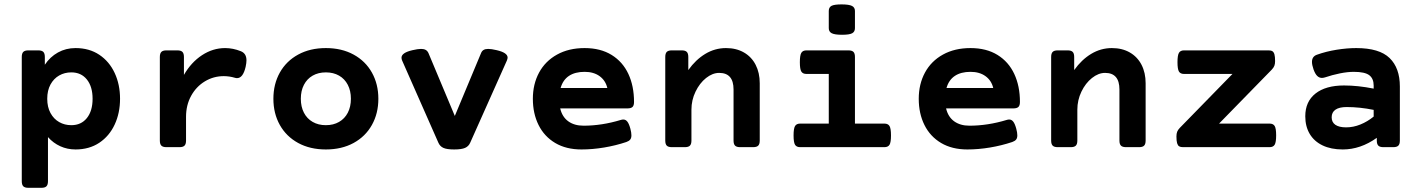

<svg xmlns="http://www.w3.org/2000/svg" viewBox="-20 -686 6636 895"><path d="M539.6 -225.6Q539.6 -159.2 514.6 -105.5Q489.7 -51.8 442.9 -20.5Q396 10.7 332 10.7Q293.9 10.7 261.2 -4.2Q228.5 -19 203.6 -46.9V158.7Q203.6 175.3 196.5 182.4Q189.5 189.5 172.9 189.5H112.3Q95.7 189.5 88.6 182.4Q81.5 175.3 81.5 158.7V-420.4Q81.5 -437 88.6 -444.1Q95.7 -451.2 112.3 -451.2H158.2Q174.8 -451.2 181.9 -444.1Q189 -437 189 -420.4V-384.3Q213.4 -420.9 250.2 -441.4Q287.1 -461.9 332 -461.9Q396 -461.9 442.9 -430.7Q489.7 -399.4 514.6 -345.7Q539.6 -292 539.6 -225.6ZM200.2 -225.6Q200.2 -187 215.3 -159.2Q230.5 -131.3 255.9 -116.9Q281.2 -102.5 312.5 -102.5Q358.4 -102.5 385 -135.7Q411.6 -168.9 411.6 -225.6Q411.6 -282.2 385 -315.4Q358.4 -348.6 312.5 -348.6Q281.2 -348.6 255.9 -334.2Q230.5 -319.8 215.3 -292Q200.2 -264.2 200.2 -225.6Z M1102.5 -447.3Q1128.9 -437 1128.9 -404.8Q1128.9 -392.6 1125 -374.5Q1112.8 -321.8 1085 -321.8Q1080.1 -321.8 1075.7 -323.2Q1049.3 -331.1 1022.9 -331.1Q975.1 -331.1 934.8 -306.6Q894.5 -282.2 870.8 -239Q847.2 -195.8 847.2 -141.6V-30.8Q847.2 -14.2 840.1 -7.1Q833 0 816.4 0H755.9Q739.3 0 732.2 -7.1Q725.1 -14.2 725.1 -30.8V-420.4Q725.1 -437 732.2 -444.1Q739.3 -451.2 755.9 -451.2H806.6Q823.2 -451.2 830.3 -444.1Q837.4 -437 837.4 -420.4V-336.9Q871.1 -395.5 921.6 -428.7Q972.2 -461.9 1029.3 -461.9Q1065.9 -461.9 1102.5 -447.3Z M1743.7 -225.6Q1743.7 -157.2 1713.6 -103.5Q1683.6 -49.8 1628.2 -19.5Q1572.8 10.7 1499 10.7Q1425.3 10.7 1369.9 -19.5Q1314.5 -49.8 1284.4 -103.5Q1254.4 -157.2 1254.4 -225.6Q1254.4 -293.9 1284.4 -347.7Q1314.5 -401.4 1369.9 -431.6Q1425.3 -461.9 1499 -461.9Q1572.8 -461.9 1628.2 -431.6Q1683.6 -401.4 1713.6 -347.7Q1743.7 -293.9 1743.7 -225.6ZM1382.3 -225.6Q1382.3 -188.5 1396.7 -160.6Q1411.1 -132.8 1437.5 -117.7Q1463.9 -102.5 1499 -102.5Q1534.2 -102.5 1560.5 -117.7Q1586.9 -132.8 1601.3 -160.6Q1615.7 -188.5 1615.7 -225.6Q1615.7 -262.7 1601.3 -290.5Q1586.9 -318.4 1560.5 -333.5Q1534.2 -348.6 1499 -348.6Q1463.9 -348.6 1437.5 -333.5Q1411.1 -318.4 1396.7 -290.5Q1382.3 -262.7 1382.3 -225.6Z M2346.2 -417.5Q2346.2 -412.6 2342.8 -403.8L2171.9 -21Q2164.6 -3.9 2147.9 3.4Q2131.3 10.7 2097.2 10.7Q2063 10.7 2046.9 3.4Q2030.8 -3.9 2023.4 -21L1854.5 -403.8Q1851.6 -410.6 1851.6 -417Q1851.6 -440.4 1902.8 -452.1Q1927.7 -458 1942.9 -458Q1956.5 -458 1964.8 -453.1Q1973.1 -448.2 1977.5 -438L2100.1 -145.5L2222.2 -438Q2226.1 -448.2 2234.1 -453.1Q2242.2 -458 2255.9 -458Q2270.5 -458 2295.4 -452.1Q2346.2 -440.4 2346.2 -417.5Z M2935.5 -210.9Q2935.5 -194.3 2928.5 -187.5Q2921.4 -180.7 2904.8 -180.7H2591.3Q2600.6 -141.1 2628.9 -120.6Q2657.2 -100.1 2700.2 -100.1Q2785.6 -100.1 2874 -127Q2879.9 -128.9 2885.7 -128.9Q2896.5 -128.9 2904.3 -119.1Q2912.1 -109.4 2918.5 -85.9Q2923.3 -67.9 2923.3 -55.2Q2923.3 -42.5 2917.7 -35.4Q2912.1 -28.3 2899.4 -23.9Q2849.6 -7.3 2795.7 1.7Q2741.7 10.7 2690.4 10.7Q2619.1 10.7 2568.1 -19.5Q2517.1 -49.8 2490.5 -103.3Q2463.9 -156.7 2463.9 -225.6Q2463.9 -293.9 2492.9 -347.7Q2522 -401.4 2576.7 -431.6Q2631.3 -461.9 2705.1 -461.9Q2779.3 -461.9 2831.1 -429.9Q2882.8 -397.9 2909.2 -341.3Q2935.5 -284.7 2935.5 -210.9ZM2593.3 -275.9H2811Q2802.7 -311 2774.9 -331.1Q2747.1 -351.1 2705.1 -351.1Q2660.6 -351.1 2632.3 -332.3Q2604 -313.5 2593.3 -275.9Z M3521.5 -297.9V-30.8Q3521.5 -14.2 3514.4 -7.1Q3507.3 0 3490.7 0H3430.2Q3413.6 0 3406.5 -7.1Q3399.4 -14.2 3399.4 -30.8V-269Q3399.4 -346.2 3332.5 -346.2Q3301.3 -346.2 3271.2 -322.3Q3241.2 -298.3 3222.2 -258.8Q3203.1 -219.2 3203.1 -174.8V-30.8Q3203.1 -14.2 3196 -7.1Q3189 0 3172.4 0H3111.8Q3095.2 0 3088.1 -7.1Q3081.1 -14.2 3081.1 -30.8V-420.4Q3081.1 -437 3088.1 -444.1Q3095.2 -451.2 3111.8 -451.2H3157.7Q3174.3 -451.2 3181.4 -444.1Q3188.5 -437 3188.5 -420.4V-359.4Q3222.7 -407.7 3267.6 -434.8Q3312.5 -461.9 3364.3 -461.9Q3412.1 -461.9 3447.8 -441.4Q3483.4 -420.9 3502.4 -383.8Q3521.5 -346.7 3521.5 -297.9Z M3965.3 -634.8V-554.7Q3965.3 -538.1 3952.4 -531Q3939.5 -523.9 3905.3 -523.9Q3871.1 -523.9 3857.2 -531Q3843.3 -538.1 3843.3 -554.7V-634.8Q3843.3 -651.9 3856 -658.7Q3868.7 -665.5 3902.8 -665.5Q3937.5 -665.5 3951.4 -658.4Q3965.3 -651.4 3965.3 -634.8ZM3965.3 -420.4V-109.9H4102.5Q4119.6 -109.9 4126.5 -98.4Q4133.3 -86.9 4133.3 -54.7Q4133.3 -22.5 4126.5 -11.2Q4119.6 0 4102.5 0H3710Q3692.9 0 3686 -11.2Q3679.2 -22.5 3679.2 -54.7Q3679.2 -86.9 3686 -98.4Q3692.9 -109.9 3710 -109.9H3843.3V-341.3H3739.3Q3722.2 -341.3 3715.3 -352.5Q3708.5 -363.8 3708.5 -396Q3708.5 -428.2 3715.3 -439.7Q3722.2 -451.2 3739.3 -451.2H3934.6Q3951.2 -451.2 3958.3 -444.1Q3965.3 -437 3965.3 -420.4Z M4734.4 -210.9Q4734.4 -194.3 4727.3 -187.5Q4720.2 -180.7 4703.6 -180.7H4390.1Q4399.4 -141.1 4427.7 -120.6Q4456.1 -100.1 4499 -100.1Q4584.5 -100.1 4672.9 -127Q4678.7 -128.9 4684.6 -128.9Q4695.3 -128.9 4703.1 -119.1Q4710.9 -109.4 4717.3 -85.9Q4722.2 -67.9 4722.2 -55.2Q4722.2 -42.5 4716.6 -35.4Q4710.9 -28.3 4698.2 -23.9Q4648.4 -7.3 4594.5 1.7Q4540.5 10.7 4489.3 10.7Q4418 10.7 4366.9 -19.5Q4315.9 -49.8 4289.3 -103.3Q4262.7 -156.7 4262.7 -225.6Q4262.7 -293.9 4291.7 -347.7Q4320.8 -401.4 4375.5 -431.6Q4430.2 -461.9 4503.9 -461.9Q4578.1 -461.9 4629.9 -429.9Q4681.6 -397.9 4708 -341.3Q4734.4 -284.7 4734.4 -210.9ZM4392.1 -275.9H4609.9Q4601.6 -311 4573.7 -331.1Q4545.9 -351.1 4503.9 -351.1Q4459.5 -351.1 4431.2 -332.3Q4402.8 -313.5 4392.1 -275.9Z M5320.3 -297.9V-30.8Q5320.3 -14.2 5313.2 -7.1Q5306.2 0 5289.6 0H5229Q5212.4 0 5205.3 -7.1Q5198.2 -14.2 5198.2 -30.8V-269Q5198.2 -346.2 5131.3 -346.2Q5100.1 -346.2 5070.1 -322.3Q5040 -298.3 5021 -258.8Q5002 -219.2 5002 -174.8V-30.8Q5002 -14.2 4994.9 -7.1Q4987.8 0 4971.2 0H4910.6Q4894 0 4887 -7.1Q4879.9 -14.2 4879.9 -30.8V-420.4Q4879.9 -437 4887 -444.1Q4894 -451.2 4910.6 -451.2H4956.5Q4973.1 -451.2 4980.2 -444.1Q4987.3 -437 4987.3 -420.4V-359.4Q5021.5 -407.7 5066.4 -434.8Q5111.3 -461.9 5163.1 -461.9Q5210.9 -461.9 5246.6 -441.4Q5282.2 -420.9 5301.3 -383.8Q5320.3 -346.7 5320.3 -297.9Z M5928.7 -55.2Q5928.7 -22.9 5921.9 -11.5Q5915 0 5897.9 0H5494.6Q5482.9 0 5476.6 -3.9Q5470.2 -7.8 5467 -18.6Q5463.9 -29.3 5463.9 -49.8Q5463.9 -63 5467.3 -71.8Q5470.7 -80.6 5479.5 -89.8L5725.1 -341.3H5499.5Q5482.4 -341.3 5475.6 -352.5Q5468.8 -363.8 5468.8 -396Q5468.8 -428.2 5475.6 -439.7Q5482.4 -451.2 5499.5 -451.2H5893.1Q5904.8 -451.2 5911.1 -447.3Q5917.5 -443.4 5920.7 -432.6Q5923.8 -421.9 5923.8 -401.4Q5923.8 -388.2 5920.4 -379.4Q5917 -370.6 5908.2 -361.3L5662.6 -109.9H5897.9Q5915 -109.9 5921.9 -98.6Q5928.7 -87.4 5928.7 -55.2Z M6505.4 -282.7V-30.8Q6505.4 -14.2 6498.3 -7.1Q6491.2 0 6474.6 0H6428.7Q6412.1 0 6405 -7.1Q6397.9 -14.2 6397.9 -30.8V-43.5Q6321.8 10.7 6239.3 10.7Q6184.6 10.7 6145.3 -8.1Q6106 -26.9 6085.2 -61.8Q6064.5 -96.7 6064.5 -144Q6064.5 -212.4 6112.1 -250Q6159.7 -287.6 6245.1 -287.6Q6310.1 -287.6 6383.3 -272.9V-287.1Q6383.3 -319.8 6362.8 -335.4Q6342.3 -351.1 6290.5 -351.1Q6261.7 -351.1 6226.3 -344Q6190.9 -336.9 6156.2 -325.2Q6147.9 -322.8 6142.1 -322.8Q6129.9 -322.8 6120.4 -331.8Q6110.8 -340.8 6103 -362.3Q6095.7 -383.3 6095.7 -397.5Q6095.7 -422.4 6118.2 -430.7Q6161.6 -446.3 6210.4 -454.1Q6259.3 -461.9 6302.2 -461.9Q6409.7 -461.9 6457.5 -415.5Q6505.4 -369.1 6505.4 -282.7ZM6254.9 -92.3Q6288.6 -92.3 6321.5 -105.7Q6354.5 -119.1 6383.3 -142.6V-173.8Q6318.8 -187 6257.3 -187Q6223.1 -187 6205.3 -174.8Q6187.5 -162.6 6187.5 -139.2Q6187.5 -116.2 6204.8 -104.2Q6222.2 -92.3 6254.9 -92.3Z"/></svg>

Font: Courier Prime Sans
Style: Bold
Weight: 700
Designer: Alan Dague-Greene
Foundry: Quote-Unquote Apps
Version: Version 3.020